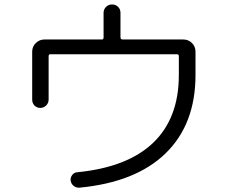

<svg xmlns="http://www.w3.org/2000/svg" viewBox="-20 -823 1040 877"><path d="M127 -368.2V-586.9Q127 -610.4 143.6 -626.5Q160.2 -642.6 182.6 -642.6H445.3Q453.1 -642.6 453.1 -652.3V-764.6Q453.1 -780.3 464.4 -791.5Q475.6 -802.7 491.7 -802.7Q507.8 -802.7 519 -792Q530.3 -781.2 530.3 -764.6V-652.3Q530.3 -643.6 539.1 -642.6H817.4Q840.8 -642.6 856.9 -626.5Q873 -610.4 873 -586.9V-480.5Q873 -255.9 736.8 -123Q600.6 9.8 342.8 34.2Q328.1 35.2 316.4 25.9Q304.7 16.6 302.7 2Q300.8 -11.7 309.6 -23.4Q318.4 -35.2 332 -36.1Q562.5 -58.6 679.7 -170.9Q796.9 -283.2 796.9 -480.5V-566.4Q796.9 -575.2 788.1 -575.2H210Q202.1 -575.2 202.1 -566.4V-368.2Q202.1 -352.5 190.9 -341.3Q179.7 -330.1 164.1 -330.1Q148.4 -330.1 137.7 -340.8Q127 -351.6 127 -368.2Z"/></svg>

Font: Rounded Mgen+ 1m regular
Style: Regular
Weight: 400
Designer: [Source Han Sans]
Ryoko NISHIZUKA  (kana & ideographs); Paul D. Hunt (Latin, Greek & Cyrillic); Wenlong ZHANG  (bopomofo
Version: Version 1.059.20150602